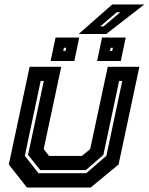

<svg xmlns="http://www.w3.org/2000/svg" viewBox="-20 -839 666 859"><path d="M100.5 0 19.5 -103 112.5 -540H254L175.5 -172L199.5 -141.5H346.5L383.5 -172L462 -540H603.5L510.5 -103L385.5 0ZM152 -64H366L456 -142L527 -477H513L442.5 -146L364 -78H160L105.5 -146L176 -477H162L91 -142ZM414.5 -566 436.5 -671H542.5L520.5 -566ZM206.5 -566 228.5 -671H334.5L312.5 -566ZM263 -611H273L276 -625H266ZM472 -611H482L485 -625H475ZM332 -687 482 -819H625.5L455.5 -687ZM428.5 -721H443.5L518 -784H502Z"/></svg>

Font: Tourney Thin
Style: Italic
Weight: 100
Italic angle: -12°
Designer: Tyler Finck
Foundry: Etcetera Type Co
Version: Version 1.015